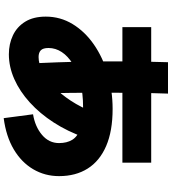

<svg xmlns="http://www.w3.org/2000/svg" viewBox="35 -885 930 1040"><g transform="rotate(90 500.0 -365.0)"><path d="M620 80 599 -79Q666 -90 710.5 -127.5Q755 -165 755 -220Q755 -262 737.5 -291Q720 -320 678 -335Q636 -350 560 -350Q486 -350 427 -335Q368 -320 326 -294Q284 -268 262 -234.5Q240 -201 240 -163Q240 -133 252.5 -121Q265 -109 289 -109Q325 -109 366 -129.5Q407 -150 448 -189Q489 -228 525.5 -283.5Q562 -339 589 -409L724 -357Q692 -266 643.5 -191Q595 -116 535 -61.5Q475 -7 408.5 22.5Q342 52 274 52Q218 52 171.5 30Q125 8 97.5 -36.5Q70 -81 70 -148Q70 -227 110.5 -293.5Q151 -360 221 -408.5Q291 -457 381 -483.5Q471 -510 570 -510Q690 -510 771 -475Q852 -440 893 -375Q934 -310 934 -220Q934 -143 896.5 -79.5Q859 -16 789 25.5Q719 67 620 80ZM327 -14Q321 -113 317.5 -212.5Q314 -312 313 -412Q312 -512 313 -611.5Q314 -711 317 -810H487Q484 -723 483 -636Q482 -549 482 -461.5Q482 -374 483 -287Q484 -200 487 -113ZM127 -563V-719H861V-563Z"/></g></svg>

Font: Murecho Thin Black
Style: Regular
Weight: 900
Version: Version 1.010